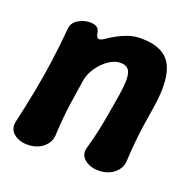

<svg xmlns="http://www.w3.org/2000/svg" viewBox="-100 -618 741 736"><g transform="rotate(20 270.0 -250.0)"><path d="M78 -452Q79 -478 102 -492.5Q125 -507 150 -507Q168 -507 178.5 -500.5Q189 -494 191 -477Q192 -468 196.5 -462Q201 -456 211 -459Q217 -461 229.5 -469.5Q242 -478 260.5 -488.5Q279 -499 303 -507.5Q327 -516 357 -516Q447 -516 478.5 -461Q510 -406 491 -286Q484 -244 478.5 -206.5Q473 -169 469.5 -132.5Q466 -96 464 -54Q463 -34 450 -17.5Q437 -1 417.5 7.5Q398 16 375 16Q338 16 316 -3.5Q294 -23 304 -54Q313 -86 319.5 -114Q326 -142 331 -169.5Q336 -197 341 -226Q346 -255 351 -286Q361 -350 353 -375.5Q345 -401 314 -401Q290 -401 266 -384.5Q242 -368 224 -342Q206 -316 201 -286Q195 -244 189 -206.5Q183 -169 179.5 -132.5Q176 -96 174 -54Q173 -34 160 -17.5Q147 -1 127.5 7.5Q108 16 85 16Q50 16 28 -2.5Q6 -21 13 -53Q29 -123 41.5 -187.5Q54 -252 63 -317.5Q72 -383 78 -452Z"/></g></svg>

Font: Winky Sans SemiBold
Style: Italic
Weight: 600
Italic angle: -8.97852°
Designer: Simon Atzbach
Foundry: typofactur
Version: Version 1.205